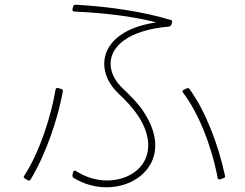

<svg xmlns="http://www.w3.org/2000/svg" viewBox="-20 -796 1040 816"><path d="M293 -40C337 -13 386 0 433 0C542 0 640 -70 640 -178C640 -220 625 -268 591 -320C567 -357 538 -385 504 -418C469 -450 450 -488 450 -525C450 -598 524 -668 698 -683C703 -684 706 -686 708 -691L711 -700C713 -706 711 -710 706 -711C591 -746 445 -768 301 -776C296 -776 292 -774 291 -768L288 -757C287 -751 290 -747 296 -747C421 -741 538 -728 644 -701C489 -678 423 -603 423 -525C423 -481 444 -436 483 -399C517 -367 543 -339 565 -307C597 -259 610 -216 610 -178C610 -86 529 -29 435 -29C391 -29 345 -42 303 -69C297 -73 293 -71 291 -65L288 -52C287 -47 289 -43 293 -40ZM83 -49C79 -44 80 -40 86 -37L98 -30C103 -27 107 -28 110 -33C176 -142 226 -292 247 -407C248 -413 245 -417 240 -418L226 -422C221 -423 217 -421 216 -415C198 -307 151 -154 83 -49ZM905 -40C907 -34 911 -32 916 -34L930 -39C935 -40 938 -44 936 -50C906 -191 849 -331 785 -418C782 -422 778 -423 773 -420L760 -414C755 -411 754 -407 758 -402C823 -317 879 -178 905 -40Z"/></svg>

Font: LINE Seed JP_OTF Thin
Style: Regular
Weight: 250
Designer: LY Corporation & Fontrix & Fontworks
Version: Version 1.007